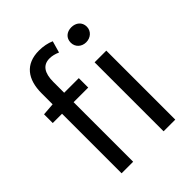

<svg xmlns="http://www.w3.org/2000/svg" viewBox="-215 -898 1022 1022"><g transform="rotate(-45 296.5 -386.5)"><path d="M32 -448.2H101.9V0H188.9V-448.2H299V-519.2H188.9V-600.9C188.9 -668 213.1 -703.8 263.1 -703.8C281.2 -703.8 301.8 -698.9 321 -690L339.8 -756C315 -767 284.8 -773.1 252.8 -773.1C149.9 -773.1 101.9 -707 101.9 -601.9V-519.2L32 -513.8ZM506 0V-519.2H418V0ZM462 -626.1C496.1 -626.1 523.1 -649.9 523.1 -682.9C523.1 -718 496.1 -739 462 -739C427.9 -739 402 -718 402 -682.9C402 -649.9 427.9 -626.1 462 -626.1Z"/></g></svg>

Font: Karasuma Gothic
Style: Regular
Weight: 400
Designer: Rasmus Andersson, Ryoko Nishizuka
Foundry: Genbu
Version: Version 1.00